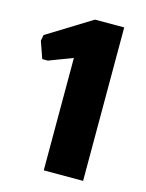

<svg xmlns="http://www.w3.org/2000/svg" viewBox="-90 -903 502 660"><g transform="rotate(15 161.5 -573.0)"><path d="M130 -700 46 -668H26L5 -728L9 -749L166 -846H270V-300H130Z"/></g></svg>

Font: Encode Sans Compressed
Style: ExtraBold
Weight: 800
Designer: Pablo Impallari, Andres Torresi
Foundry: Pablo Impallari, Andres Torresi
Version: Version 1.000; ttfautohint (v1.00) -l 8 -r 50 -G 200 -x 14 -